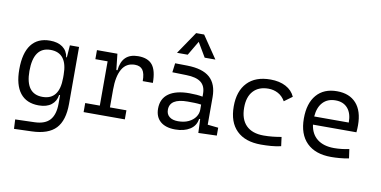

<svg xmlns="http://www.w3.org/2000/svg" viewBox="-90 -1065 3110 1568"><g transform="rotate(10 1465.0 -281.0)"><path d="M92.8 233.4 88.9 155.8 250 150.9Q336.4 147.9 375.7 102.8Q415 57.6 415.5 -30.3V-103H407.7Q400.4 -50.3 361.8 -20.3Q323.2 9.8 257.3 9.8Q155.8 9.8 103.3 -57.1Q50.8 -124 50.8 -253.9Q50.8 -388.7 103.5 -458Q156.2 -527.3 258.3 -527.3Q323.2 -527.3 363 -498.5Q402.8 -469.7 411.1 -416.5H416.5L423.8 -517.6H500V-45.9Q500 92.3 438 158.2Q376 224.1 240.2 228.5ZM415.5 -271.5Q415.5 -453.6 275.4 -453.6Q134.8 -453.6 134.8 -253.9Q134.8 -64 275.9 -64Q415.5 -64 415.5 -246.1Z M834 -222.7V-75.2H970.7V0H628.9V-75.2H750V-442.4H648.4V-517.6H817.9L832.5 -384.8H841.8Q855.5 -527.3 989.7 -527.3Q1070.8 -527.3 1107.7 -481.4Q1144.5 -435.5 1144.5 -333H1060.5Q1060.5 -397 1040 -425.3Q1019.5 -453.6 974.6 -453.6Q903.8 -453.6 868.9 -393.6Q834 -333.5 834 -222.7Z M1581.1 4.9 1576.2 -109.4H1567.4Q1560.1 -52.2 1511.7 -21.2Q1463.4 9.8 1389.2 9.8Q1309.6 9.8 1266.1 -27.8Q1222.7 -65.4 1222.7 -134.3Q1222.7 -216.3 1282.2 -259Q1341.8 -301.8 1453.6 -301.8Q1517.6 -301.8 1563.5 -293V-315.9Q1563.5 -381.3 1523.9 -411.6Q1484.4 -441.9 1402.8 -443.4L1286.1 -446.3L1295.9 -522.5L1396.5 -521Q1523.9 -519 1584.5 -465.3Q1645 -411.6 1645 -303.7V-74.7L1733.4 -65.4V0ZM1563.5 -227.1Q1536.6 -231 1508.1 -231.7Q1479.5 -232.4 1451.2 -232.4Q1303.2 -232.4 1303.2 -138.7Q1303.2 -101.6 1328.9 -81.1Q1354.5 -60.5 1400.4 -60.5Q1451.7 -60.5 1488 -78.1Q1524.4 -95.7 1543.9 -124Q1563.5 -152.3 1563.5 -184.1ZM1295.9 -609.4 1421.9 -794.9H1488.3L1614.3 -609.4H1525.4L1455.1 -728.5L1384.8 -609.4Z M2100.6 9.8Q1969.2 9.8 1898.7 -59.6Q1828.1 -128.9 1828.1 -259.8Q1828.1 -386.7 1895.3 -457Q1962.4 -527.3 2086.9 -527.3Q2161.1 -527.3 2214.1 -499.3Q2267.1 -471.2 2289.6 -419.9L2223.1 -371.1Q2199.7 -411.6 2163.1 -431.2Q2126.5 -450.7 2083 -450.7Q2002.4 -450.7 1958 -402.1Q1913.6 -353.5 1913.6 -264.6Q1913.6 -168 1963.9 -117.4Q2014.2 -66.9 2108.9 -66.9Q2146.5 -66.9 2183.6 -70.8Q2220.7 -74.7 2256.3 -81.1L2266.1 -5.9Q2226.1 3.4 2183.6 6.6Q2141.1 9.8 2100.6 9.8Z M2681.6 9.8Q2551.3 9.8 2480.2 -60.5Q2409.2 -130.9 2409.2 -261.7Q2409.2 -387.7 2469.2 -457.5Q2529.3 -527.3 2638.7 -527.3Q2741.7 -527.3 2798.1 -464.4Q2854.5 -401.4 2854.5 -283.2Q2854.5 -250.5 2851.6 -224.6H2491.2Q2502 -147.5 2554.2 -106.7Q2606.4 -65.9 2693.4 -65.9Q2753.9 -65.9 2818.4 -79.6L2829.1 -3.9Q2789.1 3.9 2751.5 6.8Q2713.9 9.8 2681.6 9.8ZM2489.7 -292H2776.4Q2776.4 -368.7 2740.2 -410.2Q2704.1 -451.7 2639.6 -451.7Q2573.7 -451.7 2534.7 -410.2Q2495.6 -368.7 2489.7 -292Z"/></g></svg>

Font: CaskaydiaMono NF SemiLight
Style: Regular
Weight: 350
Designer: Aaron Bell
Foundry: Saja Typeworks
Version: Version 2111.001; ttfautohint (v1.8.4);Nerd Fonts 3.1.1